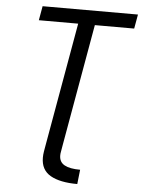

<svg xmlns="http://www.w3.org/2000/svg" viewBox="-61 -773 756 1021"><g transform="rotate(5 317.0 -262.0)"><path d="M321 -649H111L124.5 -725H633.5L620 -649H410L295.5 0L289 38Q287 47.5 287 57.5Q287 92.5 315.2 108.2Q343.5 124 399 124L390.5 201Q298 201 247 171.8Q196 142.5 196 77Q196 61 199 43L206.5 0Z"/></g></svg>

Font: JuliaMono
Style: Italic
Weight: 400
Italic angle: -9°
Monospace: yes
Designer: cormullion
Foundry: corm
Version: Version 0.057; ttfautohint (v1.8.4)